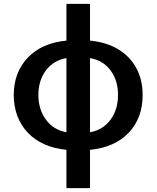

<svg xmlns="http://www.w3.org/2000/svg" viewBox="-20 -758 801 982"><path d="M319.8 204.1V8.3Q192.9 -4.4 121.8 -79.8Q50.8 -155.3 50.3 -272.5Q50.8 -388.2 122.1 -463.1Q193.4 -538.1 319.8 -550.3V-738.3H440.4V-550.3Q525.4 -542 585.4 -505.4Q645.5 -468.8 677.5 -409.2Q709.5 -349.6 709.5 -272.5Q710 -155.3 638.9 -79.8Q567.9 -4.4 440.4 8.3V204.1ZM319.8 -81.5V-460.9Q252.9 -449.2 214.6 -397.5Q176.3 -345.7 176.3 -272.5Q176.3 -199.2 214.6 -146.5Q252.9 -93.8 319.8 -81.5ZM440.4 -460.9V-81.5Q507.8 -93.8 545.9 -146.5Q584 -199.2 583.5 -272.5Q584 -345.2 545.9 -397.2Q507.8 -449.2 440.4 -460.9Z"/></svg>

Font: Inter Semi Bold
Style: Regular
Weight: 600
Designer: Rasmus Andersson
Foundry: rsms
Version: Version 4.000;git-e0f93cc